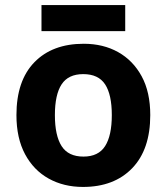

<svg xmlns="http://www.w3.org/2000/svg" viewBox="-20 -729 659 759"><path d="M574 -274Q574 -138 502.5 -64Q431 10 308 10Q232 10 172.5 -23Q113 -56 79 -119.5Q45 -183 45 -274Q45 -410 116 -483Q187 -556 311 -556Q388 -556 447 -523Q506 -490 540 -427.5Q574 -365 574 -274ZM197 -274Q197 -193 223.5 -151.5Q250 -110 310 -110Q369 -110 395.5 -151.5Q422 -193 422 -274Q422 -355 395.5 -395.5Q369 -436 309 -436Q250 -436 223.5 -395.5Q197 -355 197 -274ZM475 -709V-606H144V-709Z"/></svg>

Font: Noto Sans Gujarati UI
Style: Bold
Weight: 700
Designer: Jelle Bosma - Monotype Design Team, Universal Thirst
Foundry: Monotype Imaging Inc.
Version: Version 2.106; ttfautohint (v1.8.4.7-5d5b)